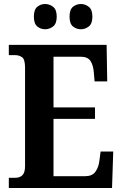

<svg xmlns="http://www.w3.org/2000/svg" viewBox="-20 -938 611 958"><path d="M24 0V-51H57Q79 -51 92 -64Q105 -77 105 -109V-600Q105 -642 90 -652.5Q75 -663 55 -663H24V-714H512L515 -532H452L448 -578Q445 -614 431 -634.5Q417 -655 382 -655H247V-402H454V-345H247V-59H406Q440 -59 456 -81Q472 -103 476 -136L482 -182H545L539 0ZM384 -792Q361 -792 344 -806Q327 -820 327 -855Q327 -890 344 -904Q361 -918 384 -918Q405 -918 423 -904Q441 -890 441 -855Q441 -820 423 -806Q405 -792 384 -792ZM205 -792Q183 -792 166 -806Q149 -820 149 -855Q149 -890 166 -904Q183 -918 205 -918Q227 -918 245 -904Q263 -890 263 -855Q263 -820 245 -806Q227 -792 205 -792Z"/></svg>

Font: Noto Serif Lao Condensed
Style: Bold
Weight: 700
Width: 3
Designer: Monotype Design Team
Foundry: Monotype Imaging Inc.
Version: Version 2.003; ttfautohint (v1.8.4.7-5d5b)